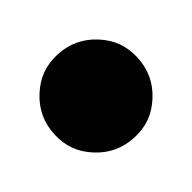

<svg xmlns="http://www.w3.org/2000/svg" viewBox="-105 -167 210 210"><g transform="rotate(-20 0.0 -62.0)"><path d="M57 -86Q62 -74 62 -62Q62 -50 57 -38Q52 -26 44 -18Q36 -10 24 -5Q12 0 0 0Q-12 0 -24 -5Q-36 -10 -44 -18Q-52 -26 -57 -38Q-62 -50 -62 -62Q-62 -74 -57 -86Q-52 -98 -44 -106Q-36 -114 -24 -119Q-12 -124 0 -124Q12 -124 24 -119Q36 -114 44 -106Q52 -98 57 -86Z"/></g></svg>

Font: DSEG7 Classic Mini
Style: Bold
Weight: 700
Designer: Keshikan(Twitter:@keshinomi_88pro)
Version: Version 0.46